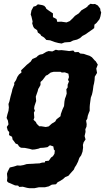

<svg xmlns="http://www.w3.org/2000/svg" viewBox="-20 -781 557 1019"><path d="M137 218 124 216 101 210 82 211 76 204 60 203 23 187 17 180 19 162 17 141 21 129 32 108 53 103 63 100 71 97 88 98 105 95 121 90 133 89 156 88 168 87 190 86 203 82 218 81 220 74 239 72 251 55 261 48 269 35 271 18 266 13 263 -4 245 -10 232 0 212 3 194 4 184 8 165 12 151 13 137 9 112 4 91 3 81 -4 74 -15 63 -19 53 -33 47 -40 44 -55 28 -64 29 -80 21 -89 16 -107 25 -121 22 -141 15 -155 19 -173 25 -193 27 -211 25 -229 30 -243 36 -269 43 -294 46 -308 56 -333 55 -341 65 -356 72 -373 81 -386 94 -396 92 -408 110 -425 121 -436 138 -450 142 -453 152 -468 173 -477 181 -485 191 -491 206 -494 226 -506 238 -510 258 -508 276 -517 290 -514 307 -515 333 -512 347 -510 369 -513 377 -504 396 -505 406 -497 425 -495 439 -490 455 -485 468 -477 483 -460 488 -456 499 -438 491 -417 495 -394 483 -374 482 -356 479 -338 476 -326 473 -303 471 -292 468 -279 462 -263 459 -241 457 -226 456 -213V-193L451 -181L446 -167L443 -150L437 -141L440 -122L439 -109L433 -95L434 -81L429 -59L434 -41L424 -26L420 -12L421 2L418 24L411 43L401 57L394 77L385 95L377 107L372 119L355 138L343 152L326 159L315 169L298 180L286 186L277 197L255 199L239 208L218 213H186L162 218ZM223 -107 238 -110 255 -125 273 -136 280 -148 301 -164 303 -176 312 -201 320 -218 322 -242 325 -258 329 -268 334 -284 333 -297 332 -307 339 -317V-331L346 -349L341 -357L346 -372L343 -390L324 -397L308 -396L301 -400H288H265L249 -396L232 -383L224 -380L212 -364L206 -356L195 -346V-330L188 -317L183 -309L180 -297L173 -277L170 -268L172 -245L163 -218L161 -205L165 -193L160 -184L161 -169L162 -157L158 -145L170 -134L175 -124L188 -111H198ZM307 -550 289 -553 270 -558 246 -567 226 -569 214 -582 199 -591 194 -599 181 -608 177 -621 161 -632 156 -641 151 -657 153 -667 147 -693 143 -704 147 -726 158 -746 170 -749 181 -758 204 -754 215 -750 223 -741 226 -734 243 -722 261 -710V-690L280 -680L284 -665L305 -666L333 -662L350 -669L366 -684L378 -697L398 -710L413 -727L436 -740L445 -747L446 -750L460 -761L473 -759L484 -760L499 -752L512 -735L513 -725L517 -715L513 -694L508 -679L492 -659L481 -650L480 -632L471 -625L448 -609L434 -599L417 -590L405 -579L389 -571L368 -566L352 -558L323 -556Z"/></svg>

Font: Winky Rough SemiBold
Style: Italic
Weight: 600
Italic angle: -8.97852°
Designer: Simon Atzbach
Foundry: typofactur
Version: Version 1.206; ttfautohint (v1.8.4.7-5d5b)